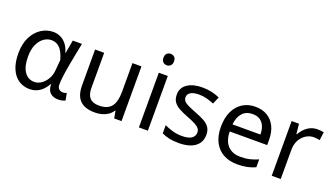

<svg xmlns="http://www.w3.org/2000/svg" viewBox="-65 -1246 3086 1767"><g transform="rotate(20 1478.5 -362.0)"><path d="M260 13Q199 13 152 -18.5Q105 -50 78.5 -111.5Q52 -173 52 -262Q52 -356 85 -421.5Q118 -487 172.5 -522Q227 -557 290 -557Q324 -557 356.5 -543Q389 -529 415.5 -497.5Q442 -466 457 -414H460L483 -543H573Q562 -490 550.5 -431Q539 -372 528.5 -314.5Q518 -257 511.5 -206.5Q505 -156 505 -119Q505 -92 520.5 -77.5Q536 -63 559 -63Q568 -63 578 -65Q588 -67 596 -71L609 -1Q598 4 581 8.5Q564 13 540 13Q492 13 462.5 -13.5Q433 -40 433 -97H429Q367 13 260 13ZM279 -64Q315 -64 347.5 -86.5Q380 -109 402 -147.5Q424 -186 427 -232L436 -335Q424 -379 408.5 -407.5Q393 -436 375 -452Q357 -468 337.5 -474Q318 -480 299 -480Q260 -480 225 -455.5Q190 -431 168 -383Q146 -335 146 -263Q146 -168 181.5 -116Q217 -64 279 -64Z M1158 -536V0H1086L1073 -71H1069Q1052 -43 1025 -25Q998 -7 966 1.5Q934 10 899 10Q835 10 791.5 -10.5Q748 -31 726 -74Q704 -117 704 -185V-536H793V-191Q793 -127 822 -95Q851 -63 912 -63Q972 -63 1006.5 -85.5Q1041 -108 1055.5 -151.5Q1070 -195 1070 -257V-536Z M1416 -536V0H1328V-536ZM1373 -737Q1393 -737 1408.5 -723.5Q1424 -710 1424 -681Q1424 -653 1408.5 -639Q1393 -625 1373 -625Q1351 -625 1336 -639Q1321 -653 1321 -681Q1321 -710 1336 -723.5Q1351 -737 1373 -737Z M1935 -148Q1935 -96 1909 -61Q1883 -26 1835 -8Q1787 10 1721 10Q1665 10 1624.5 1Q1584 -8 1553 -24V-104Q1585 -88 1630.5 -74.5Q1676 -61 1723 -61Q1790 -61 1820 -82.5Q1850 -104 1850 -140Q1850 -160 1839 -176Q1828 -192 1799.5 -208Q1771 -224 1718 -244Q1666 -264 1629 -284Q1592 -304 1572 -332Q1552 -360 1552 -404Q1552 -472 1607.5 -509Q1663 -546 1753 -546Q1802 -546 1844.5 -536.5Q1887 -527 1924 -510L1894 -440Q1860 -454 1823 -464Q1786 -474 1747 -474Q1693 -474 1664.5 -456.5Q1636 -439 1636 -409Q1636 -387 1649 -371.5Q1662 -356 1692.5 -341.5Q1723 -327 1774 -307Q1825 -288 1861 -268Q1897 -248 1916 -219.5Q1935 -191 1935 -148Z M2272 -546Q2341 -546 2390.5 -516Q2440 -486 2466.5 -431.5Q2493 -377 2493 -304V-251H2126Q2128 -160 2172.5 -112.5Q2217 -65 2297 -65Q2348 -65 2387.5 -74.5Q2427 -84 2469 -102V-25Q2428 -7 2388 1.5Q2348 10 2293 10Q2217 10 2158.5 -21Q2100 -52 2067.5 -113.5Q2035 -175 2035 -264Q2035 -352 2064.5 -415Q2094 -478 2147.5 -512Q2201 -546 2272 -546ZM2271 -474Q2208 -474 2171.5 -433.5Q2135 -393 2128 -321H2401Q2401 -367 2387 -401Q2373 -435 2344.5 -454.5Q2316 -474 2271 -474Z M2879 -546Q2894 -546 2911.5 -544.5Q2929 -543 2942 -540L2931 -459Q2918 -462 2902.5 -464Q2887 -466 2873 -466Q2842 -466 2814 -453Q2786 -440 2764 -416.5Q2742 -393 2729.5 -360Q2717 -327 2717 -286V0H2629V-536H2701L2711 -438H2715Q2732 -468 2756 -492.5Q2780 -517 2811 -531.5Q2842 -546 2879 -546Z"/></g></svg>

Font: lkorean25
Style: Book
Weight: 400
Designer: Jelle Bosma - Monotype Design Team
Foundry: Monotype Imaging Inc.
Version: Version 2.003